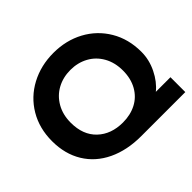

<svg xmlns="http://www.w3.org/2000/svg" viewBox="-162 -923 1133 1133"><g transform="rotate(-45 404.0 -357.0)"><path d="M32 -351Q32 -458 81 -540.5Q130 -623 215.5 -668.5Q301 -714 406 -714Q511 -714 595.5 -668.5Q680 -623 729 -540.5Q778 -458 778 -351Q778 -285 747.5 -223Q717 -161 671 -124H793V0H425Q307 0 218 -42.5Q129 -85 80.5 -164.5Q32 -244 32 -351ZM623 -350Q623 -417 594.5 -467.5Q566 -518 516.5 -545Q467 -572 406 -572Q344 -572 294.5 -545Q245 -518 216 -467.5Q187 -417 187 -350Q187 -248 247.5 -190.5Q308 -133 406 -133Q469 -133 518 -158.5Q567 -184 595 -233.5Q623 -283 623 -350Z"/></g></svg>

Font: Prompt SemiBold
Style: Regular
Weight: 600
Designer: Katatrad Team
Foundry: CadsonDemak
Version: Version 1.001